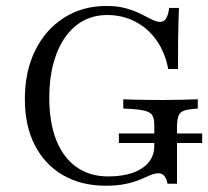

<svg xmlns="http://www.w3.org/2000/svg" viewBox="-20 -602 688 634"><path d="M329 11.3Q249.2 11.3 189.1 -23Q129 -57.3 95.6 -121.4Q62.1 -185.5 62.1 -274.2Q62.1 -366.9 96.4 -435.9Q130.6 -504.8 191.5 -543.5Q252.4 -582.3 331.5 -582.3Q369.4 -582.3 397.2 -574.2Q425 -566.1 445.6 -555.6Q466.1 -545.2 481.5 -537.5Q496.8 -529.8 508.9 -529.8Q521.8 -529.8 528.6 -541.1Q535.5 -552.4 538.7 -575.8H571Q570.2 -557.3 569.4 -532.3Q568.5 -507.3 568.1 -469.8Q567.7 -432.3 567.7 -374.2H535.5Q525 -429 496.8 -469Q468.5 -508.9 426.6 -530.6Q384.7 -552.4 333.9 -552.4Q290.3 -552.4 255.2 -533.5Q220.2 -514.5 195.2 -479Q170.2 -443.5 156.5 -393.1Q142.7 -342.7 142.7 -280.6Q142.7 -196.8 166.1 -138.7Q189.5 -80.6 233.1 -50Q276.6 -19.4 337.9 -19.4Q384.7 -19.4 418.5 -31.5Q452.4 -43.5 471 -66.1Q489.5 -88.7 489.5 -121V-188.7Q489.5 -209.7 483.1 -221Q476.6 -232.3 454.8 -237.1Q433.1 -241.9 387.1 -243.5V-274.2Q398.4 -273.4 417.3 -273Q436.3 -272.6 461.7 -272.2Q487.1 -271.8 516.9 -271.8Q553.2 -271.8 582.3 -272.6Q611.3 -273.4 633.1 -274.2V-243.5Q604 -241.9 589.1 -237.1Q574.2 -232.3 569.4 -219.4Q564.5 -206.5 564.5 -180.6V4.8H533.1Q530.6 -11.3 523 -20.6Q515.3 -29.8 504 -29.8Q491.1 -29.8 477 -23.8Q462.9 -17.7 443.1 -9.3Q423.4 -0.8 395.6 5.2Q367.7 11.3 329 11.3ZM372.6 -129.8V-161.3H647.6V-129.8Z"/></svg>

Font: Playfair 12pt Light
Style: Regular
Weight: 300
Designer: Claus Eggers Sørensen
Foundry: Claus Eggers Sørensen
Version: Version 2.000;gftools[0.9.28]